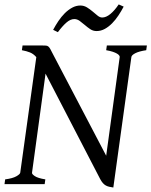

<svg xmlns="http://www.w3.org/2000/svg" viewBox="-20 -817 672 852"><path d="M628.9 -594.2Q596.7 -589.4 580.3 -580.8Q564 -572.3 563 -564L482.9 15.1Q472.7 13.7 464.4 11.7Q456.1 9.8 449.2 5.9Q442.4 2 436.5 -4.6Q430.7 -11.2 424.8 -22L182.1 -490.2L122.1 -50.8Q120.6 -44.9 134.3 -35.6Q147.9 -26.4 181.2 -21L178.2 0H0L2.9 -21Q36.1 -25.4 52.5 -34.7Q68.8 -43.9 69.8 -50.8L141.1 -563.5Q128.4 -578.1 113.3 -584.2Q98.1 -590.3 77.1 -594.2L80.1 -615.2H167Q177.7 -615.2 183.8 -614.7Q189.9 -614.3 194.6 -610.6Q199.2 -606.9 203.4 -599.1Q207.5 -591.3 214.8 -577.1L451.2 -126L511.2 -564Q511.7 -566.9 508.8 -571Q505.9 -575.2 498.8 -579.3Q491.7 -583.5 480 -587.4Q468.3 -591.3 451.2 -594.2L454.1 -615.2H631.8ZM528.8 -787.6Q518.6 -768.1 505.6 -748.5Q492.7 -729 477.5 -713.6Q462.4 -698.2 445.1 -688.7Q427.7 -679.2 408.7 -679.2Q393.1 -679.2 380.6 -687.5Q368.2 -695.8 356.7 -705.8Q345.2 -715.8 333.7 -724.1Q322.3 -732.4 309.6 -732.4Q292.5 -732.4 274.9 -717Q257.3 -701.7 236.8 -674.3L215.8 -684.6Q226.1 -704.1 239 -723.4Q252 -742.7 267.3 -758.1Q282.7 -773.4 300.3 -783Q317.9 -792.5 336.4 -792.5Q352.5 -792.5 366 -784.2Q379.4 -775.9 391.1 -765.9Q402.8 -755.9 413.1 -747.6Q423.3 -739.3 433.6 -739.3Q450.7 -739.3 469.5 -754.6Q488.3 -770 506.8 -797.4Z"/></svg>

Font: Gentium Plus Phon
Style: Italic
Weight: 400
Italic angle: -8°
Designer: J. Victor Gaultney, Annie Olsen, Iska Routamaa, Becca Hirsbrunner
Foundry: SIL International
Version: Version 5.000